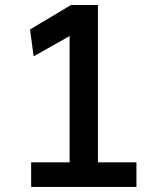

<svg xmlns="http://www.w3.org/2000/svg" viewBox="-20 -738 635 758"><path d="M254.9 -595.7 112.8 -515.6 98.6 -621.6 260.3 -718.3H366.7V-97.2H518.6V0H103V-97.2H254.9Z"/></svg>

Font: Lesson One Medium
Style: Regular
Weight: 500
Designer: But Ko, Victor Gaultney, Annie Olsen, Julie Remington, Don Collingsworth, Eric Hays, Becca Hirsbrunner
Version: Version 1.100